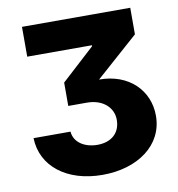

<svg xmlns="http://www.w3.org/2000/svg" viewBox="-82 -621 821 886"><g transform="rotate(-10 328.5 -177.5)"><path d="M328.1 191.4C492.2 191.4 617.2 104 617.2 -35.2C617.2 -154.3 526.4 -245.1 387.7 -244.6L586.9 -421.4V-545.9H79.6V-406.2H382.8V-401.9L226.6 -258.8V-149.4H313.5C391.1 -149.4 436 -103 436 -47.9C436 14.6 393.1 50.8 328.6 50.8C267.1 50.8 219.7 19 216.3 -30.8H43C46.4 101.1 160.2 191.4 328.1 191.4Z"/></g></svg>

Font: Inter ExtraBold
Style: Regular
Weight: 800
Designer: Rasmus Andersson
Foundry: rsms
Version: Version 4.001;git-9221beed3